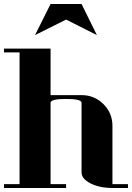

<svg xmlns="http://www.w3.org/2000/svg" viewBox="-20 -933 655 953"><path d="M0 0V-19H77.1V-672.9H0V-691.9H231V-460.9H384.8Q448.7 -460.9 493.7 -416Q538.1 -371.6 538.1 -308.1V-19H615.2V0H538.1Q474.1 0 429.7 -22.5Q384.8 -45.4 384.8 -77.1V-422.9Q384.8 -441.9 308.1 -441.9Q231 -441.9 231 -422.9V-19H308.1V0ZM153.8 -758.8 231 -913.1H384.8L460.9 -758.8L308.1 -835.9Z"/></svg>

Font: Hjet
Style: Regular
Weight: 400
Designer: T. Christopher White
Version: Version 1.2